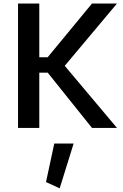

<svg xmlns="http://www.w3.org/2000/svg" viewBox="-20 -717 688 1076"><path d="M284.2 87.4H392.6L314.5 338.4L237.8 303.2ZM495.6 -697.3H635.7L342.8 -348.1L635.7 0H495.6L247.6 -309.6H200.2V0H81.1V-697.3H200.2V-396H247.1Z"/></svg>

Font: Estedad-FD SemiBold
Style: Regular
Weight: 600
Designer: Amin Abedi
Version: Version 7.3